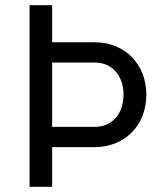

<svg xmlns="http://www.w3.org/2000/svg" viewBox="-20 -720 640 740"><path d="M94 0H181V-153H345C461 -153 544 -237 544 -355C544 -473 461 -557 345 -557H181V-700H94ZM181 -231V-479H345C412 -479 456 -429 456 -355C456 -281 412 -231 345 -231Z"/></svg>

Font: CommitMonoNiceRocks
Style: Regular
Weight: 400
Monospace: yes
Designer: Eigil Nikolajsen
Foundry: Eigil Nikolajsen
Version: Version 1.143